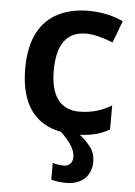

<svg xmlns="http://www.w3.org/2000/svg" viewBox="-55 -594 611 868"><g transform="rotate(5 250.5 -160.0)"><path d="M300.8 112.8C300.8 140.6 283.2 154.8 261.2 154.8C241.2 154.8 220.2 150.9 210 147V223.1C229 228.5 251 231.9 278.8 231.9C349.6 231.9 392.1 189.9 392.1 126C392.1 100.6 385.3 78.6 371.1 60.1C356.9 41.5 340.3 24.9 320.8 9.8C379.9 7.3 417.5 -4.4 455.1 -25.9V-134.8C412.1 -109.9 368.2 -94.2 308.1 -94.2C224.1 -94.2 178.2 -153.3 178.2 -269C178.2 -388.7 222.2 -448.2 310.1 -448.2C348.6 -448.2 390.6 -435.1 432.1 -418.9L469.2 -518.1C431.6 -537.1 377.9 -551.8 310.1 -551.8C259.3 -551.8 214.4 -542 175.3 -522.5C96.7 -483.4 48.8 -401.4 48.8 -268.1C48.8 -104 117.7 -17.6 234.9 3.9C275.4 43 300.8 78.1 300.8 112.8Z"/></g></svg>

Font: Noto Reveo Sans
Style: Regular
Weight: 600
Designer: Monotype Design Team
Foundry: Monotype Imaging Inc.
Version: Version 2.007